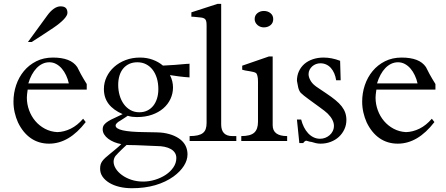

<svg xmlns="http://www.w3.org/2000/svg" viewBox="-20 -746 2358 1016"><path d="M336.9 -677.2Q336.4 -663.6 317.6 -643.6Q298.8 -623.5 263.7 -599.6Q235.8 -581.1 205.8 -561.3Q175.8 -541.5 147.9 -523.9H127.9L230.5 -664.6Q247.1 -687.5 265.1 -700Q283.2 -712.4 300.3 -712.4Q319.3 -712.4 328.1 -703.9Q336.9 -695.3 336.9 -677.2ZM344.2 -304.7Q339.4 -327.1 329.8 -347.4Q320.3 -367.7 307.1 -383.1Q293.9 -398.4 277.1 -407.5Q260.3 -416.5 241.2 -416.5Q221.7 -416.5 204.8 -408.4Q188 -400.4 173.8 -385.7Q159.7 -371.1 148.4 -350.3Q137.2 -329.6 129.9 -304.7ZM439 -272H126.5Q122.1 -242.7 122.1 -229.5Q122.1 -195.3 133.8 -163.1Q145.5 -130.9 166.7 -105.7Q188 -80.6 217.8 -64.7Q247.6 -48.8 283.2 -46.9Q319.3 -47.9 354.5 -65.2Q389.6 -82.5 419.9 -117.7L433.6 -100.1Q345.7 14.2 239.7 14.2Q185.1 14.2 143.3 -14.6Q101.6 -43.5 75.2 -98.1Q64 -123 57.6 -151.1Q51.3 -179.2 51.3 -208.5Q51.3 -253.4 65.4 -295.4Q79.6 -337.4 106.4 -369.9Q133.3 -402.3 172.1 -421.9Q210.9 -441.4 260.3 -441.4Q306.6 -441.4 338.9 -429.2Q371.1 -417 388.7 -391.1Q396 -375.5 408.2 -353.3Q420.4 -331.1 439 -301.3Z M817.9 -273.9Q817.9 -305.7 810.1 -331.8Q802.2 -357.9 787.8 -376.7Q773.4 -395.5 752.9 -406Q732.4 -416.5 707 -416.5Q683.1 -416.5 664.3 -408Q645.5 -399.4 632.3 -383.8Q619.1 -368.2 612.3 -345.9Q605.5 -323.7 605.5 -296.4Q605.5 -268.1 613 -241.7Q620.6 -215.3 634.8 -195.6Q648.9 -175.8 669.9 -163.8Q690.9 -151.9 717.3 -151.9Q740.7 -151.9 759.3 -160.9Q777.8 -169.9 790.8 -186Q803.7 -202.1 810.8 -224.6Q817.9 -247.1 817.9 -273.9ZM913.1 90.3Q913.1 74.2 905.3 62.3Q897.5 50.3 883.5 42.5Q869.6 34.7 850.8 30.8Q832 26.9 810.5 26.9Q793.9 26.4 774.9 25.4Q755.9 24.4 736.6 23.7Q717.3 22.9 698 22.2Q678.7 21.5 661.1 21.5Q651.9 21.5 649.9 21Q645 25.4 637.9 32Q630.9 38.6 622.8 46.4Q614.7 54.2 606.4 62.7Q598.1 71.3 590.8 79.6Q585.9 86.4 583.5 94.2Q581.1 102.1 581.1 109.4Q581.1 127.4 592.5 146Q604 164.6 624.8 179.9Q645.5 195.3 674.3 205.1Q703.1 214.8 737.8 214.8Q769 214.8 800.3 205.3Q831.5 195.8 856.7 179.2Q881.8 162.6 897.5 139.6Q913.1 116.7 913.1 90.3ZM982.9 -336.4Q953.1 -338.4 928 -341.6Q902.8 -344.7 879.4 -348.6Q887.7 -332 891.6 -315.7Q895.5 -299.3 895.5 -283.7Q895.5 -251.5 882.3 -222.9Q869.1 -194.3 844.5 -172.9Q819.8 -151.4 784.4 -138.9Q749 -126.5 704.1 -126.5Q692.9 -126.5 680.7 -127.9Q668.5 -129.4 655.8 -133.3Q651.4 -129.9 641.8 -123.8Q632.3 -117.7 618.7 -108.9Q591.8 -94.2 591.8 -81.5Q591.8 -48.3 743.2 -46.9Q781.2 -46.4 807.1 -45.7Q833 -44.9 845.2 -43Q878.9 -37.6 903.1 -26.6Q927.2 -15.6 942.6 -0.7Q958 14.2 965.1 32.5Q972.2 50.8 972.2 70.8Q972.2 101.6 953.1 131.6Q934.1 161.6 898.9 187.5Q856.9 217.8 801.5 233.9Q746.1 250 677.7 250Q642.6 250 612.1 242.7Q581.5 235.4 558.8 221.7Q536.1 208 522.9 189.2Q509.8 170.4 509.8 147Q509.8 134.8 512.2 125.5Q514.6 116.2 520.8 107.4Q526.9 98.6 537.4 88.9Q547.9 79.1 564 66.4Q571.8 60.1 580.1 53.2Q588.4 46.4 596.2 39.8Q604 33.2 610.6 27.3Q617.2 21.5 621.6 16.6Q602.1 13.2 584.2 5.9Q566.4 -1.5 552.7 -11.7Q539.1 -22 531.2 -34.7Q523.4 -47.4 523.4 -61.5Q523.4 -76.2 531.2 -86.2Q539.1 -96.2 553 -104.7Q566.9 -113.3 586.2 -121.8Q605.5 -130.4 628.9 -142.1Q579.6 -163.6 554.7 -196.3Q529.8 -229 529.8 -274.9Q529.8 -308.6 544.2 -338.9Q558.6 -369.1 584 -391.8Q609.4 -414.6 644.3 -428Q679.2 -441.4 720.7 -441.4Q757.3 -441.4 788.3 -429.9Q819.3 -418.5 842.3 -398.9Q871.1 -399.9 905 -402.6Q939 -405.3 970.7 -408.2Q973.1 -408.2 976.8 -408.2Q980.5 -408.2 982.9 -409.2Z M1230.5 0H983.4V-25.9Q1008.3 -25.9 1025.6 -29.8Q1043 -33.7 1053.5 -42Q1064 -50.3 1068.6 -63.5Q1073.2 -76.7 1073.2 -95.7V-612.3Q1073.2 -627.9 1070.6 -636Q1067.9 -644 1061.5 -647.9Q1055.2 -651.9 1044.9 -653.1Q1034.7 -654.3 1019 -655.8Q1012.2 -656.7 1005.1 -657.2Q998 -657.7 992.7 -657.7V-680.7L1131.3 -725.6H1150.4V-87.4Q1150.4 -25.9 1210 -25.9H1230.5Z M1425.8 -645Q1425.8 -624.5 1411.4 -612.8Q1397 -601.1 1376 -601.1Q1367.2 -601.1 1358.4 -604.2Q1349.6 -607.4 1342.8 -613.3Q1335.9 -619.1 1331.8 -627.2Q1327.6 -635.3 1327.6 -645Q1327.6 -664.6 1342 -676.3Q1356.4 -688 1376 -688Q1397 -688 1411.4 -676.3Q1425.8 -664.6 1425.8 -645ZM1499.5 0H1256.8V-25.9Q1305.2 -25.9 1325.2 -43.9Q1345.2 -62 1345.2 -101.1V-316.4Q1345.2 -333.5 1342 -345Q1338.9 -356.4 1335 -359.4Q1329.1 -363.3 1319.6 -365.5Q1310.1 -367.7 1299.6 -369.4Q1289.1 -371.1 1278.8 -372.8Q1268.6 -374.5 1261.7 -377V-398.4L1403.3 -447.3H1422.9V-83.5Q1422.9 -25.9 1499.5 -25.9Z M1813 -111.3Q1813 -84.5 1802.2 -61.5Q1791.5 -38.6 1773.2 -21.7Q1754.9 -4.9 1730 4.6Q1705.1 14.2 1676.3 14.2Q1663.6 14.2 1651.4 11.5Q1639.2 8.8 1627.9 4.9Q1619.6 4.4 1611.6 1.5Q1603.5 -1.5 1600.6 -1.5Q1597.7 -1.5 1593 1.7Q1588.4 4.9 1584.5 11.2H1564L1551.3 -113.3H1573.7Q1579.1 -91.8 1588.4 -73.2Q1597.7 -54.7 1610.4 -41Q1623 -27.3 1639.2 -19.5Q1655.3 -11.7 1673.8 -11.7Q1688 -11.7 1701.2 -16.8Q1714.4 -22 1724.6 -31Q1734.9 -40 1741 -52.7Q1747.1 -65.4 1747.1 -80.6Q1747.1 -95.2 1739 -111.6Q1731 -127.9 1713.9 -145Q1708 -150.9 1696.8 -159.7Q1685.5 -168.5 1671.6 -178.5Q1657.7 -188.5 1642.8 -199.5Q1627.9 -210.4 1614 -220.5Q1600.1 -230.5 1588.9 -239.5Q1577.6 -248.5 1571.3 -254.9Q1562 -266.1 1557.9 -283.9Q1553.7 -301.8 1551.3 -318.4Q1551.3 -346.2 1561.8 -368.9Q1572.3 -391.6 1590.8 -407.7Q1609.4 -423.8 1635.5 -432.6Q1661.6 -441.4 1692.4 -441.4Q1734.9 -441.4 1779.8 -424.3L1782.7 -321.3H1758.8Q1755.9 -341.3 1748.8 -357.7Q1741.7 -374 1731.2 -386Q1720.7 -397.9 1706.5 -404.5Q1692.4 -411.1 1675.3 -411.1Q1663.6 -411.1 1652.3 -407Q1641.1 -402.8 1632.3 -395Q1623.5 -387.2 1618.2 -376.7Q1612.8 -366.2 1612.8 -353.5Q1612.8 -339.4 1621.6 -322.5Q1630.4 -305.7 1646 -293.5Q1649.9 -289.6 1666.5 -278.8Q1683.1 -268.1 1707 -251.5Q1734.9 -232.9 1755.1 -216.3Q1775.4 -199.7 1788.1 -183.3Q1800.8 -167 1806.9 -149.4Q1813 -131.8 1813 -111.3Z M2189.5 -304.7Q2184.6 -327.1 2175 -347.4Q2165.5 -367.7 2152.3 -383.1Q2139.2 -398.4 2122.3 -407.5Q2105.5 -416.5 2086.4 -416.5Q2066.9 -416.5 2050 -408.4Q2033.2 -400.4 2019 -385.7Q2004.9 -371.1 1993.7 -350.3Q1982.4 -329.6 1975.1 -304.7ZM2284.2 -272H1971.7Q1967.3 -242.7 1967.3 -229.5Q1967.3 -195.3 1979 -163.1Q1990.7 -130.9 2012 -105.7Q2033.2 -80.6 2063 -64.7Q2092.8 -48.8 2128.4 -46.9Q2164.6 -47.9 2199.7 -65.2Q2234.9 -82.5 2265.1 -117.7L2278.8 -100.1Q2190.9 14.2 2085 14.2Q2030.3 14.2 1988.5 -14.6Q1946.8 -43.5 1920.4 -98.1Q1909.2 -123 1902.8 -151.1Q1896.5 -179.2 1896.5 -208.5Q1896.5 -253.4 1910.6 -295.4Q1924.8 -337.4 1951.7 -369.9Q1978.5 -402.3 2017.3 -421.9Q2056.2 -441.4 2105.5 -441.4Q2151.9 -441.4 2184.1 -429.2Q2216.3 -417 2233.9 -391.1Q2241.2 -375.5 2253.4 -353.3Q2265.6 -331.1 2284.2 -301.3Z"/></svg>

Font: HM XNiloofar
Style: Regular
Weight: 400
Designer: Hossein Movahhedian
Version: Version 2.8, 2015